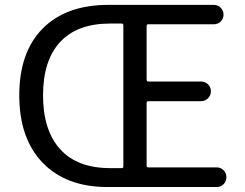

<svg xmlns="http://www.w3.org/2000/svg" viewBox="-20 -753 986 773"><path d="M852.5 0H413.1Q246.1 0 151.9 -97.7Q57.6 -195.3 57.6 -369.1Q57.6 -543 151.9 -638.2Q246.1 -733.4 417 -733.4H840.8Q857.4 -733.4 868.7 -721.7Q879.9 -710 879.9 -693.8Q879.9 -677.7 868.7 -666.5Q857.4 -655.3 840.8 -655.3H577.1Q570.3 -655.3 570.3 -647.5V-432.6Q570.3 -424.8 577.1 -424.8H789.1Q805.7 -424.8 817.4 -413.6Q829.1 -402.3 829.1 -385.7Q829.1 -369.1 817.4 -357.4Q805.7 -345.7 789.1 -345.7H577.1Q570.3 -345.7 570.3 -338.9V-85.9Q570.3 -79.1 577.1 -79.1H852.5Q869.1 -79.1 880.4 -67.4Q891.6 -55.7 891.6 -39.6Q891.6 -23.4 880.4 -11.7Q869.1 0 852.5 0ZM422.9 -76.2H469.7Q476.6 -76.2 476.6 -83V-650.4Q476.6 -658.2 469.7 -658.2H422.9Q291 -658.2 222.2 -584Q153.3 -509.8 153.3 -369.1Q153.3 -228.5 222.2 -152.3Q291 -76.2 422.9 -76.2Z"/></svg>

Font: Gen Jyuu Gothic Regular
Style: Regular
Weight: 400
Designer: [Source Han Sans]
Ryoko NISHIZUKA  (kana & ideographs); Paul D. Hunt (Latin, Greek & Cyrillic); Wenlong ZHANG  (bopomofo
Version: Version 1.002.20150607